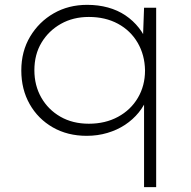

<svg xmlns="http://www.w3.org/2000/svg" viewBox="-20 -552 789 793"><path d="M575 221V-136L590 -153Q577 -117 553 -87.5Q529 -58 496.5 -36.5Q464 -15 423.5 -3Q383 9 338 9Q259 9 198 -26Q137 -61 102.5 -122Q68 -183 68 -261Q68 -340 104.5 -401Q141 -462 202 -497Q263 -532 340 -532Q386 -532 426 -521Q466 -510 498 -488.5Q530 -467 554 -436.5Q578 -406 590 -369L570 -382L575 -520H625V221ZM347 -41Q415 -41 467.5 -69.5Q520 -98 549.5 -148Q579 -198 579 -261Q578 -325 548.5 -375.5Q519 -426 467 -454Q415 -482 347 -482Q282 -482 231.5 -453.5Q181 -425 151.5 -376Q122 -327 122 -262Q122 -199 150.5 -149Q179 -99 229.5 -70Q280 -41 347 -41Z"/></svg>

Font: Lexend Exa ExtraLight
Style: Regular
Weight: 250
Designer: Bonnie Shaver-Troup, Thomas Jockin
Foundry: Lexend
Version: Version 1.007